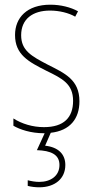

<svg xmlns="http://www.w3.org/2000/svg" viewBox="-20 -557 396 817"><path d="M258 145C258 99 228 69 172 63L196 8C278 -1 318 -52 318 -126C318 -218 256 -245 183 -282C114 -318 70 -342 70 -407C70 -476 119 -512 193 -512C232 -512 273 -502 300 -486L312 -509C281 -526 239 -537 194 -537C95 -537 44 -482 44 -408C44 -324 102 -294 177 -256C245 -223 291 -200 291 -128C291 -57 252 -16 167 -16C119 -16 73 -30 37 -53V-22C64 -6 111 10 167 10H170L137 82C196 84 233 100 233 145C233 192 195 217 147 217C131 217 113 214 98 210V234C113 238 131 240 147 240C214 240 258 203 258 145Z"/></svg>

Font: Noto Sans Lao Condensed Thin
Style: Regular
Weight: 100
Width: 3
Designer: Monotype Design Team
Foundry: Monotype Imaging Inc.
Version: Version 2.003